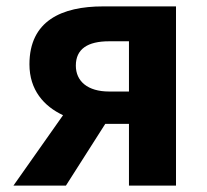

<svg xmlns="http://www.w3.org/2000/svg" viewBox="-20 -580 648 600"><path d="M383 0H530V-560H302C173 -560 72 -515 72 -379C72 -299 117 -248 177 -220L22 0H186L309 -193H310H383ZM321 -294C254 -294 217 -326 217 -375C217 -427 254 -451 321 -451H383V-294Z"/></svg>

Font: Noto Sans HK
Style: Bold
Weight: 700
Designer: Ryoko NISHIZUKA 西塚涼子 (kana, bopomofo & ideographs); Paul D. Hunt (Latin, Greek & Cyrillic); Sandoll Communications 산돌커뮤니
Foundry: Adobe
Version: Version 2.002;hotconv 1.0.116;makeotfexe 2.5.65601